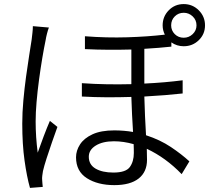

<svg xmlns="http://www.w3.org/2000/svg" viewBox="-20 -877 1040 947"><path d="M418 -104Q418 -64.9 451.2 -45.4Q484.4 -25.9 539.1 -25.9Q600.6 -25.9 620.4 -53.2Q640.1 -80.6 640.1 -122.1Q640.1 -130.4 639.9 -141.8Q639.6 -153.3 639.2 -166Q589.4 -180.2 542 -180.2Q486.3 -180.2 452.1 -158.9Q418 -137.7 418 -104ZM221.2 -741.2Q216.3 -729 211.7 -710.7Q207 -692.4 205.1 -679.2Q197.3 -642.1 188.7 -591.3Q180.2 -540.5 172.6 -484.4Q165 -428.2 160.4 -374.5Q155.8 -320.8 155.8 -277.8Q155.8 -201.2 166 -124Q178.2 -159.2 195.3 -204.3Q212.4 -249.5 226.1 -280.8L263.2 -251Q251 -217.8 236.6 -176Q222.2 -134.3 209.7 -95.7Q197.3 -57.1 191.9 -33.2Q189.9 -22.5 188.5 -10.3Q187 2 188 11.2Q188 18.6 189.2 27.6Q190.4 36.6 190.9 44.9L127.9 49.8Q112.3 -4.9 101.1 -85Q89.8 -165 89.8 -267.1Q89.8 -321.8 95.2 -381.3Q100.6 -440.9 108.4 -498Q116.2 -555.2 123.8 -603Q131.3 -650.9 136.2 -682.1Q138.2 -698.7 140.1 -716.3Q142.1 -733.9 142.1 -748ZM824.2 -752Q824.2 -726.6 842 -708.7Q859.9 -690.9 886.2 -690.9Q911.6 -690.9 930.4 -708.7Q949.2 -726.6 949.2 -752Q949.2 -778.3 930.4 -796.1Q911.6 -814 886.2 -814Q859.9 -814 842 -796.1Q824.2 -778.3 824.2 -752ZM782.2 -752Q782.2 -795.4 812.3 -826.2Q842.3 -856.9 886.2 -856.9Q929.7 -856.9 960.4 -826.2Q991.2 -795.4 991.2 -752Q991.2 -708.5 960.4 -678.7Q929.7 -648.9 886.2 -648.9Q852.1 -648.9 825.2 -668V-647Q795.9 -644 762.2 -641.1Q728.5 -638.2 691.9 -636.2V-464.8Q743.7 -467.3 791.3 -471.4Q838.9 -475.6 880.9 -481V-416Q841.3 -411.6 793.2 -407.7Q745.1 -403.8 691.9 -400.9Q692.9 -353 695.3 -303.7Q697.8 -254.4 700.2 -210Q769.5 -187.5 822.8 -151.9Q876 -116.2 914.1 -81.1L876 -18.1Q797.9 -99.1 704.1 -143.1Q704.1 -127.9 704.6 -114Q705.1 -100.1 705.1 -88.9Q705.1 -28.8 663.6 3.7Q622.1 36.1 543.9 36.1Q462.4 36.1 408.7 2Q355 -32.2 355 -101.1Q355 -134.3 374.8 -164.8Q394.5 -195.3 436.3 -214.6Q478 -233.9 543.9 -233.9Q567.9 -233.9 591.1 -231.9Q614.3 -230 636.2 -226.1Q633.8 -266.6 631.3 -311.8Q628.9 -356.9 627.9 -398.9Q568.8 -397 506.8 -397.2Q444.8 -397.5 383.8 -400.9V-466.8Q445.3 -462.4 507.1 -461.4Q568.8 -460.4 627.9 -461.9V-632.8Q574.2 -631.3 515.9 -631.6Q457.5 -631.8 398.9 -634.8V-698.2Q506.3 -689.9 608.4 -693.1Q710.4 -696.3 793 -706.1Q782.2 -728 782.2 -752Z"/></svg>

Font: Shanggu Mono N
Style: Regular
Weight: 350
Designer: GuiWonder
Version: Version 1.021